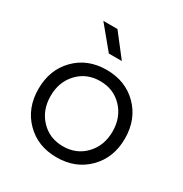

<svg xmlns="http://www.w3.org/2000/svg" viewBox="-176 -881 991 1037"><g transform="rotate(30 320.0 -362.5)"><path d="M590 -252Q590 -133 514 -56.5Q438 20 320 20Q202 20 126.5 -56.5Q51 -133 51 -252Q51 -372 126.5 -448.5Q202 -525 320 -525Q438 -525 514 -448.5Q590 -372 590 -252ZM513 -252Q513 -340 458.5 -397.5Q404 -455 320 -455Q236 -455 181.5 -397.5Q127 -340 127 -252Q127 -164 181.5 -106.5Q236 -49 320 -49Q404 -49 458.5 -106.5Q513 -164 513 -252ZM259 -745 366 -607H285L171 -745Z"/></g></svg>

Font: Metropolitano
Style: Regular
Weight: 400
Designer: Fonts by Alex Slobzheninov & Chris M. Simpson / Changes by Cristiano Sobral
Foundry: Fonts by Alex Slobzheninov & Chris M. Simpson / Changes by Cristiano Sobral
Version: Version 1.00;August 30, 2020;FontCreator 13.0.0.2681 64-bit